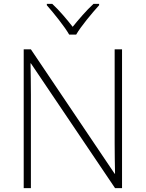

<svg xmlns="http://www.w3.org/2000/svg" viewBox="-20 -968 751 988"><path d="M336 -790H372C396 -832 453 -900 490 -941V-948H461C424 -914 384 -867 354 -830C325 -867 286 -914 249 -948H221V-941C257 -900 312 -832 336 -790ZM608 0V-714H570V-231C570 -181 571 -120 572 -74H570L139 -714H102V0H139V-481C139 -538 138 -587 137 -642H139L572 0Z"/></svg>

Font: Noto Sans Sinhala UI ExtraLight
Style: Regular
Weight: 200
Designer: Jelle Bosma - Monotype Design Team
Foundry: Monotype Imaging Inc.
Version: Version 2.006